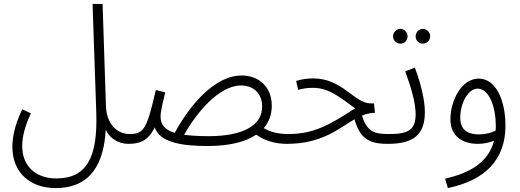

<svg xmlns="http://www.w3.org/2000/svg" viewBox="-20 -727 2647 977"><path d="M43 20C43 155 137 230 263 230C449 230 509 95 518 -67C537 -25 580 5 633 5C656 5 666 -6 666 -21C666 -36 657 -45 639 -45C578 -45 522 -94 519 -188L502 -707H451L470 -152C477 70 424 181 266 181C166 181 93 122 93 16C93 -33 108 -88 137 -150L93 -171C51 -83 43 -20 43 20Z M1035 16C1148 16 1230 -5 1284 -42C1328 -9 1386 5 1440 5C1465 5 1474 -7 1474 -21C1474 -34 1467 -45 1447 -45C1399 -45 1358 -54 1322 -75C1349 -106 1363 -145 1363 -189C1363 -284 1298 -343 1209 -343C1083 -343 957 -212 869 -51C817 -67 797 -94 797 -134C797 -164 811 -216 821 -257L773 -269C727 -71 713 -45 639 -45L632 5C689 5 733 -8 767 -79C792 -6 893 16 1035 16ZM1206 -292C1274 -292 1314 -247 1314 -185C1314 -87 1214 -34 1041 -34C991 -34 950 -37 917 -41C978 -151 1094 -292 1206 -292Z M1440 5C1618 5 1703 -73 1784 -120C1814 -7 1879 5 1954 5C1978 5 1988 -7 1988 -21C1988 -34 1980 -45 1960 -45C1889 -45 1848 -53 1822 -139C1843 -147 1865 -153 1888 -153L1883 -201H1866C1783 -201 1723 -328 1574 -328C1545 -328 1515 -324 1487 -315L1497 -270C1525 -277 1544 -280 1574 -280C1653 -280 1706 -234 1787 -176C1653 -88 1573 -45 1447 -45Z M2132 -505C2152 -505 2169 -522 2169 -542C2169 -562 2152 -580 2132 -580C2111 -580 2095 -562 2095 -542C2095 -522 2111 -505 2132 -505ZM2018 -505C2038 -505 2054 -522 2054 -542C2054 -562 2038 -580 2018 -580C1997 -580 1980 -562 1980 -542C1980 -522 1997 -505 2018 -505ZM1954 5C2086 5 2142 -43 2142 -157C2142 -222 2119 -308 2091 -383L2042 -364C2072 -281 2095 -205 2095 -146C2095 -64 2055 -45 1961 -45Z M2259 230C2451 190 2552 84 2552 -87C2552 -214 2505 -327 2416 -327C2328 -327 2272 -215 2272 -120C2272 -34 2333 5 2412 5C2441 5 2470 -1 2494 -11C2466 98 2373 153 2245 182ZM2322 -128C2322 -205 2364 -276 2410 -276C2471 -276 2503 -179 2503 -85C2503 -77 2502 -69 2502 -62C2479 -51 2449 -43 2419 -43C2364 -43 2322 -63 2322 -128Z"/></svg>

Font: Noto Sans Arabic UI Cn Lt
Style: Regular
Weight: 300
Width: 3
Designer: Monotype Design Team, Nadine Chahine and Nizar Qandah
Foundry: Monotype Imaging Inc.
Version: Version 2.010